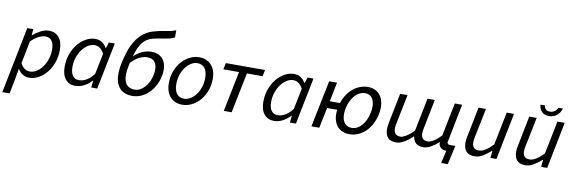

<svg xmlns="http://www.w3.org/2000/svg" viewBox="-71 -1247 5886 1968"><g transform="rotate(10 2872.5 -262.5)"><path d="M97 46 66 205H-10L128 -486H191L185 -422H188Q225 -453 267.5 -475.5Q310 -498 356 -498Q420 -498 458 -452.5Q496 -407 496 -322Q496 -252 474 -191Q452 -130 415.5 -85Q379 -40 331.5 -14Q284 12 234 12Q196 12 166 -7.5Q136 -27 117 -58H115ZM328 -434Q294 -434 253.5 -413Q213 -392 178 -354L132 -122Q152 -84 177 -68Q202 -52 231 -52Q267 -52 301 -73.5Q335 -95 360.5 -131Q386 -167 401.5 -213.5Q417 -260 417 -311Q417 -373 393.5 -403.5Q370 -434 328 -434Z M574 -164Q574 -234 596 -295Q618 -356 655 -401Q692 -446 739 -472Q786 -498 837 -498Q876 -498 906.5 -478Q937 -458 954 -425H958L977 -486H1039L942 0H879L887 -72H883Q848 -34 804 -11Q760 12 714 12Q650 12 612 -33Q574 -78 574 -164ZM742 -52Q780 -52 819.5 -74.5Q859 -97 895 -145L939 -362Q918 -400 893 -417Q868 -434 840 -434Q804 -434 770 -412.5Q736 -391 710 -355Q684 -319 668.5 -272.5Q653 -226 653 -176Q653 -113 677 -82.5Q701 -52 742 -52Z M1308 12Q1199 12 1155 -67.5Q1111 -147 1141 -295Q1166 -418 1203 -493Q1240 -568 1288.5 -611.5Q1337 -655 1397.5 -673.5Q1458 -692 1529 -703Q1550 -706 1564.5 -708.5Q1579 -711 1591 -714Q1603 -717 1613.5 -721Q1624 -725 1636 -730V-655Q1614 -642 1588 -635.5Q1562 -629 1530 -624Q1469 -615 1424.5 -605Q1380 -595 1347 -571.5Q1314 -548 1289 -505Q1264 -462 1243 -387Q1283 -427 1330.5 -447.5Q1378 -468 1424 -468Q1467 -468 1500 -452.5Q1533 -437 1552.5 -407.5Q1572 -378 1578 -336Q1584 -294 1573 -241Q1561 -183 1534.5 -136Q1508 -89 1472.5 -56Q1437 -23 1394.5 -5.5Q1352 12 1308 12ZM1322 -56Q1350 -56 1376 -69.5Q1402 -83 1424.5 -107.5Q1447 -132 1463.5 -166Q1480 -200 1488 -241Q1503 -316 1478.5 -360.5Q1454 -405 1391 -405Q1356 -405 1314 -386Q1272 -367 1225 -317L1217 -279Q1195 -173 1221 -114.5Q1247 -56 1322 -56Z M1828 12Q1749 12 1702 -40Q1655 -92 1655 -183Q1655 -252 1677 -310Q1699 -368 1736 -409.5Q1773 -451 1820 -474.5Q1867 -498 1917 -498Q1996 -498 2043.5 -446Q2091 -394 2091 -303Q2091 -234 2068.5 -176Q2046 -118 2009.5 -76.5Q1973 -35 1925.5 -11.5Q1878 12 1828 12ZM1909 -435Q1876 -435 1844 -415.5Q1812 -396 1787 -362.5Q1762 -329 1747 -284Q1732 -239 1732 -188Q1732 -122 1758.5 -87Q1785 -52 1836 -52Q1870 -52 1901.5 -71.5Q1933 -91 1958 -124Q1983 -157 1998 -202Q2013 -247 2013 -298Q2013 -364 1986.5 -399.5Q1960 -435 1909 -435Z M2259 0 2344 -419H2181L2195 -486H2603L2589 -419H2426L2341 0Z M2642 -164Q2642 -234 2664 -295Q2686 -356 2723 -401Q2760 -446 2807 -472Q2854 -498 2905 -498Q2944 -498 2974.5 -478Q3005 -458 3022 -425H3026L3045 -486H3107L3010 0H2947L2955 -72H2951Q2916 -34 2872 -11Q2828 12 2782 12Q2718 12 2680 -33Q2642 -78 2642 -164ZM2810 -52Q2848 -52 2887.5 -74.5Q2927 -97 2963 -145L3007 -362Q2986 -400 2961 -417Q2936 -434 2908 -434Q2872 -434 2838 -412.5Q2804 -391 2778 -355Q2752 -319 2736.5 -272.5Q2721 -226 2721 -176Q2721 -113 2745 -82.5Q2769 -52 2810 -52Z M3569 12Q3526 12 3492 -3Q3458 -18 3436 -47Q3414 -76 3404.5 -118Q3395 -160 3402 -213H3297L3253 0H3171L3270 -486H3352L3312 -286H3418Q3434 -336 3460.5 -375.5Q3487 -415 3520.5 -442Q3554 -469 3593 -483.5Q3632 -498 3673 -498Q3716 -498 3751 -481Q3786 -464 3807.5 -431Q3829 -398 3836 -350.5Q3843 -303 3831 -242Q3818 -182 3792 -134.5Q3766 -87 3731 -54.5Q3696 -22 3654 -5Q3612 12 3569 12ZM3579 -56Q3609 -56 3635.5 -69.5Q3662 -83 3683.5 -107.5Q3705 -132 3721 -166Q3737 -200 3746 -242Q3763 -326 3739 -378Q3715 -430 3655 -430Q3625 -430 3598 -416.5Q3571 -403 3548.5 -378Q3526 -353 3509.5 -318.5Q3493 -284 3485 -242Q3476 -200 3478.5 -166Q3481 -132 3493.5 -107.5Q3506 -83 3527.5 -69.5Q3549 -56 3579 -56Z M4473 -107Q4491 -122 4509 -142L4578 -486H4654L4574 -81Q4576 -58 4604 -58H4659L4615 139H4546L4576 7Q4541 7 4518.5 -11Q4496 -29 4496 -62V-71L4494 -69Q4458 -36 4418 -13Q4376 12 4338 12Q4309 12 4289 4.5Q4269 -3 4256 -15.5Q4243 -28 4236 -45.5Q4229 -63 4226 -83Q4179 -38 4135.5 -13Q4092 12 4054 12Q3993 12 3966 -20Q3939 -52 3939 -109Q3939 -126 3941 -141Q3943 -156 3947 -176L4009 -486H4086L4025 -186Q4021 -166 4019 -154Q4017 -142 4017 -129Q4017 -54 4088 -54Q4109 -54 4145 -75Q4181 -96 4225 -142L4294 -486H4370L4310 -186Q4306 -166 4304 -154Q4302 -142 4302 -129Q4302 -54 4372 -54Q4394 -54 4430 -75Q4443 -82 4456 -93Q4464 -99 4473 -107Z M5097 0H5034L5042 -74H5038Q4998 -39 4956.5 -13.5Q4915 12 4870 12Q4808 12 4781.5 -20.5Q4755 -53 4755 -109Q4755 -126 4756.5 -141Q4758 -156 4763 -176L4825 -486H4902L4841 -186Q4837 -166 4835 -154Q4833 -142 4833 -129Q4833 -92 4850 -73Q4867 -54 4905 -54Q4934 -54 4969 -75Q5004 -96 5049 -142L5118 -486H5194Z M5625 0H5562L5570 -74H5566Q5526 -39 5484.5 -13.5Q5443 12 5398 12Q5336 12 5309.5 -20.5Q5283 -53 5283 -109Q5283 -126 5284.5 -141Q5286 -156 5291 -176L5353 -486H5430L5369 -186Q5365 -166 5363 -154Q5361 -142 5361 -129Q5361 -92 5378 -73Q5395 -54 5433 -54Q5462 -54 5497 -75Q5532 -96 5577 -142L5646 -486H5722ZM5445 -627H5491Q5495 -599 5510 -586Q5525 -573 5551 -573Q5579 -573 5599.5 -587Q5620 -601 5631 -627H5678Q5664 -580 5629.5 -553Q5595 -526 5549 -526Q5504 -526 5475.5 -553.5Q5447 -581 5445 -627Z"/></g></svg>

Font: mr_Source Sans Pro
Style: Italic
Weight: 400
Italic angle: -11°
Designer: Paul D. Hunt
Foundry: Adobe Systems Incorporated
Version: Version 1.036;July 10, 2024;FontCreator 11.5.0.2430 64-bit